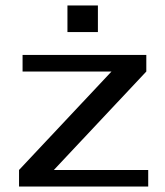

<svg xmlns="http://www.w3.org/2000/svg" viewBox="-20 -686 608 706"><path d="M525 0V-61H178L518 -423V-484H63V-423H390L50 -61V0ZM340 -568V-666H228V-568Z"/></svg>

Font: Gamestation Extended
Style: Regular
Weight: 400
Width: 7
Designer: Jonas Hecksher
Foundry: Jonas Hecksher, Playtypeª, e-types AS
Version: Version 1.003